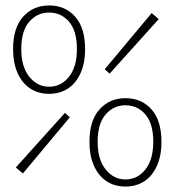

<svg xmlns="http://www.w3.org/2000/svg" viewBox="-20 -672 640 704"><path d="M160 -328Q121 -328 91.5 -347Q62 -366 45 -403Q28 -440 28 -492Q28 -570 65 -611Q102 -652 160 -652Q219 -652 255.5 -611Q292 -570 292 -492Q292 -440 275 -403Q258 -366 228.5 -347Q199 -328 160 -328ZM160 -354Q204 -354 233 -390.5Q262 -427 262 -492Q262 -559 233 -592.5Q204 -626 160 -626Q117 -626 87.5 -592.5Q58 -559 58 -492Q58 -427 87.5 -390.5Q117 -354 160 -354ZM64 -36 38 -58 218 -258 236 -242ZM382 -402 364 -418 536 -624 562 -602ZM440 12Q401 12 371.5 -7Q342 -26 325 -63Q308 -100 308 -152Q308 -230 345 -271Q382 -312 440 -312Q499 -312 535.5 -271Q572 -230 572 -152Q572 -100 555 -63Q538 -26 508.5 -7Q479 12 440 12ZM440 -14Q484 -14 513 -50.5Q542 -87 542 -152Q542 -219 513 -252.5Q484 -286 440 -286Q397 -286 367.5 -252.5Q338 -219 338 -152Q338 -87 367.5 -50.5Q397 -14 440 -14Z"/></svg>

Font: Source Code Pro ExtraLight
Style: Regular
Weight: 200
Monospace: yes
Designer: Paul D. Hunt, Teo Tuominen
Foundry: Adobe
Version: Version 1.026;hotconv 1.1.0;makeotfexe 2.6.0